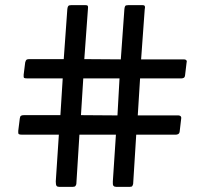

<svg xmlns="http://www.w3.org/2000/svg" viewBox="-20 -727 797 747"><path d="M209 -203H66Q57 -203 53.5 -205Q50 -207 51 -218L57 -266Q58 -274 61.5 -276.5Q65 -279 73 -279H215L224 -422H86Q78 -422 74.5 -423.5Q71 -425 72 -436L78 -484Q80 -492 83 -494.5Q86 -497 94 -497H228L242 -692Q243 -701 246 -704Q249 -707 257 -707H312Q321 -707 322 -703Q323 -699 322 -690L308 -497L450 -496L464 -692Q465 -701 467.5 -704Q470 -707 479 -707H534Q542 -707 543.5 -703Q545 -699 543 -690L529 -496H685Q700 -497 704 -493.5Q708 -490 706 -484L700 -434Q699 -426 694.5 -424Q690 -422 686 -422H525L516 -278H664Q678 -279 682 -275.5Q686 -272 685 -266L679 -215Q678 -208 673.5 -205.5Q669 -203 664 -203H510L498 -11Q497 -7 495 -3.5Q493 0 485 0H432Q425 0 421.5 -4Q418 -8 419 -21L431 -203H289L277 -11Q276 -7 273.5 -3.5Q271 0 263 0H210Q203 0 200 -4Q197 -8 197 -21ZM295 -279 437 -278 445 -422H304Z"/></svg>

Font: Glory Thin SemiBold
Style: Regular
Weight: 600
Version: Version 1.011